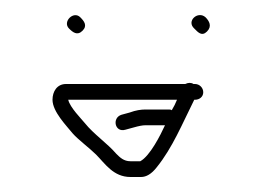

<svg xmlns="http://www.w3.org/2000/svg" viewBox="-20 -373 349 256"><path d="M239 -335C244 -330 249 -324 256 -331C263 -338 259 -345 254 -350C244 -359 228 -345 239 -335ZM72 -335C77 -330 83 -325 90 -332C97 -339 92 -345 87 -350C78 -359 63 -344 72 -335ZM147 -200 158 -203C165 -205 170 -206 174 -206H200C194 -193 180 -165 167 -158H154C145 -158 140 -163 135 -168C123 -182 105 -194 93 -209C89 -214 73 -230 71 -240H216C214 -235 212 -231 209 -226C208 -227 206 -227 205 -227H174C168 -227 161 -226 153 -223L142 -220C129 -216 133 -196 147 -200ZM50 -240C50 -224 69 -205 77 -195C84 -187 100 -175 108 -167C120 -155 131 -137 154 -137H168C175 -137 182 -141 189 -150C210 -176 223 -208 239 -240H240C246 -240 251 -244 251 -250C251 -256 246 -261 240 -261H238C235 -263 231 -263 227 -261H68C56 -261 50 -251 50 -240Z"/></svg>

Font: Be Happy
Style: Regular
Weight: 500
Designer: Mew Too
Foundry: Cannot Into Space Fonts
Version: Version 0.9977